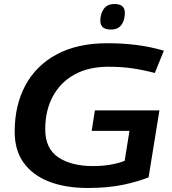

<svg xmlns="http://www.w3.org/2000/svg" viewBox="-20 -925 854 955"><path d="M416 10Q306 10 224.5 -21.5Q143 -53 98 -115Q53 -177 53 -270Q53 -401 106 -500Q159 -599 262 -654.5Q365 -710 514 -710Q592 -710 661 -701Q730 -692 795 -673L750 -562Q693 -577 639 -585Q585 -593 519 -593Q421 -593 351 -554.5Q281 -516 243 -446Q205 -376 205 -282Q205 -186 270 -142.5Q335 -99 442 -99Q492 -99 532.5 -106.5Q573 -114 600 -125L624 -274H436L452 -376H773L719 -43Q668 -22 592.5 -6Q517 10 416 10ZM531 -778Q479 -778 479 -822Q479 -856 496 -880.5Q513 -905 550 -905Q601 -905 601 -861Q601 -826 584.5 -802Q568 -778 531 -778Z"/></svg>

Font: Georama Extended SemiBold
Style: Italic
Weight: 600
Width: 7
Italic angle: -9°
Designer: Jean-Baptiste Levee
Foundry: Production Type
Version: Version 1.000